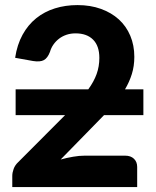

<svg xmlns="http://www.w3.org/2000/svg" viewBox="-20 -754 627 774"><path d="M399.5 -290Q394 -284.5 388.8 -279Q383.5 -273.5 378 -268L224.5 -111Q250 -118 274.8 -122.2Q299.5 -126.5 321.5 -126.5H484.5Q507 -126.5 520 -114Q533 -101.5 533 -81V0H29.5V-45Q29.5 -58 35 -73.2Q40.5 -88.5 54 -101L242.5 -290H43V-394H336Q358.5 -425 369.5 -455.5Q380.5 -486 380.5 -520.5Q380.5 -569 355.2 -594.2Q330 -619.5 284.5 -619.5Q265 -619.5 248 -613.8Q231 -608 218 -598Q205 -588 195.5 -574.5Q186 -561 181.5 -545Q172 -520 157 -511.8Q142 -503.5 113.5 -508L41 -521Q49 -574 71 -614Q93 -654 126 -680.5Q159 -707 201.2 -720.2Q243.5 -733.5 292.5 -733.5Q344.5 -733.5 386.8 -718.2Q429 -703 459 -675.8Q489 -648.5 505.2 -610Q521.5 -571.5 521.5 -525Q521.5 -487.5 511.5 -455.5Q501.5 -423.5 484 -394H558V-290Z"/></svg>

Font: Lato 2
Style: Regular
Weight: 800
Designer: Lukasz Dziedzic with Adam Twardoch and Botio Nikoltchev
Foundry: tyPoland Lukasz Dziedzic
Version: Version 2.015; 2015-08-06; http://www.latofonts.com/